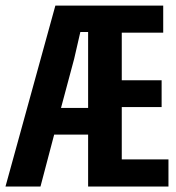

<svg xmlns="http://www.w3.org/2000/svg" viewBox="-20 -679 640 699"><path d="M300.8 -189H177.2L127.4 0H0L181.6 -658.7H574.2V-560.1H423.3V-386.7H568.4V-289.1H423.3V-98.6H593.3V0H300.8ZM300.8 -562.5H272.5L250 -464.8L202.1 -286.1H300.8Z"/></svg>

Font: Cousine
Style: Bold
Weight: 700
Monospace: yes
Designer: Steve Matteson
Foundry: Ascender Corporation
Version: Version 1.20